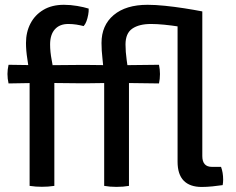

<svg xmlns="http://www.w3.org/2000/svg" viewBox="-20 -759 962 784"><path d="M150.2 -492.5 310.8 -493.9H332L455.5 -492.5L629.2 -494.5Q633.2 -475.3 633.2 -456.8Q633.2 -436 629.2 -418.3L455.1 -420.6L332 -418.9H310.8L149.8 -420.6L14.9 -418.3Q10.5 -437.6 10.5 -456.8Q10.5 -474.9 14.9 -494.5ZM882.6 -77.6Q891.2 -54.2 891.2 -25.5Q891.2 -19.9 890.7 -14Q890.2 -8 889.2 -3.1Q871.5 -0.4 847.7 2Q824 4.4 803.7 4.4Q755.2 4.4 730.1 -21.3Q705.1 -47.1 705.1 -98.6V-682.2L806.1 -712.4V-121.6Q806.1 -99.9 815.8 -88.8Q825.5 -77.6 845.8 -77.6ZM405.4 -449.1Q402.4 -485 398.5 -518.9Q394.5 -552.7 394.5 -583.5Q394.5 -655.6 444.2 -697.5Q493.9 -739.4 582.6 -739.4Q614.1 -739.4 653.3 -735.4Q692.4 -731.4 732.3 -725.2Q772.1 -719 806.1 -712.4L770.4 -638.8Q743.4 -645.4 711.9 -650.3Q680.3 -655.2 650.2 -658.2Q620.1 -661.1 596.8 -661.1Q547.8 -661.1 520.1 -642Q492.5 -623 492.5 -577.4Q492.5 -547.7 497.2 -514.5Q501.9 -481.3 506.6 -447.5V0Q483.5 4.1 455.5 4.1Q428.5 4.1 405.4 0ZM100.9 -449.1Q97.1 -484.2 91.6 -518.5Q86.1 -552.7 86.1 -583.5Q86.1 -627.7 104.4 -663Q122.7 -698.2 157.3 -718.8Q191.9 -739.4 241 -739.4Q268.1 -739.4 295.2 -734.7Q322.3 -730.1 342.1 -723.9Q342.7 -712.4 340.1 -698.6Q337.6 -684.7 333 -672.2Q328.3 -659.7 321.6 -652.5Q307.8 -656 291.9 -658.6Q276 -661.1 258.7 -661.1Q223.8 -661.1 204.2 -639.5Q184.6 -617.9 184.6 -577.4Q184.6 -547.7 190.9 -514.9Q197.2 -482.1 201.9 -447.5V0Q188 2 175.7 2.9Q163.3 3.7 151.1 3.7Q139.6 3.7 126.7 2.9Q113.9 2 100.9 0Z"/></svg>

Font: Signika SC
Style: Regular
Weight: 300
Designer: Anna Giedryś
Foundry: Anna Giedryś
Version: Version 2.000